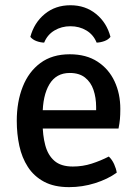

<svg xmlns="http://www.w3.org/2000/svg" viewBox="-20 -718 541 750"><path d="M106.5 -216V-287.5H355.5V-300.5Q355.5 -336.5 345.2 -366.8Q335 -397 312.2 -415Q289.5 -433 252.5 -433Q199.5 -433 173 -388.8Q146.5 -344.5 146.5 -268V-238Q146.5 -189.5 156.8 -150.8Q167 -112 192.5 -89.8Q218 -67.5 264.5 -67.5Q303 -67.5 338 -78.8Q373 -90 405 -106.5Q417.5 -95 425.8 -76.8Q434 -58.5 436 -43.5Q400.5 -18 351.2 -2.5Q302 13 250 13Q191.5 13 152 -8.2Q112.5 -29.5 89 -65.8Q65.5 -102 55.5 -148.5Q45.5 -195 45.5 -246Q45.5 -320.5 68.8 -379.2Q92 -438 138 -472Q184 -506 252.5 -506Q317 -506 361 -477.2Q405 -448.5 427.5 -400.2Q450 -352 450 -292.5Q450 -269.5 448.5 -252.8Q447 -236 443 -216ZM411.5 -574Q403 -563 387.8 -557.5Q372.5 -552 357.5 -551.5Q345 -582.5 317.5 -599Q290 -615.5 255 -615.5Q220.5 -615.5 192.8 -599Q165 -582.5 152.5 -551.5Q137.5 -552 122.5 -557.5Q107.5 -563 98.5 -574Q113.5 -629.5 155 -663.5Q196.5 -697.5 255 -697.5Q313.5 -697.5 355.2 -663.5Q397 -629.5 411.5 -574Z"/></svg>

Font: Signika Negative
Style: Regular
Weight: 400
Designer: Anna Giedry
Foundry: Anna Giedry
Version: Version 2.001